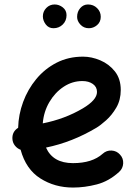

<svg xmlns="http://www.w3.org/2000/svg" viewBox="-20 -800 622 868"><path d="M518.6 -22.9Q472.2 19.5 417.5 33.7Q362.8 47.9 310.1 47.9Q227.5 47.9 162.4 6.6Q97.2 -34.7 73.2 -123Q58.1 -128.4 47.6 -141.6Q37.1 -154.8 36.1 -171.9Q34.2 -204.6 62 -222.2Q63.5 -281.7 84.5 -338.9Q105.5 -396 143.8 -442.4Q182.1 -488.8 235.6 -516.4Q289.1 -543.9 355.5 -543.9Q394 -543.9 433.3 -527.3Q472.7 -510.7 499.3 -477.3Q525.9 -443.8 525.9 -393.1Q525.9 -348.1 505.9 -313.7Q485.8 -279.3 459.7 -256.1Q433.6 -232.9 415.5 -222.2Q306.6 -157.2 188 -132.8Q219.2 -62.5 310.1 -62.5Q397 -62.5 444.3 -105Q461.4 -120.6 484.4 -119.4Q507.3 -118.2 522.5 -101.1Q538.1 -84.5 536.9 -61.3Q535.6 -38.1 518.6 -22.9ZM352.5 -433.6Q307.1 -433.6 268.1 -408Q229 -382.3 203.4 -338.9Q177.7 -295.4 173.3 -242.2Q222.7 -252 268.3 -269Q314 -286.1 354.5 -310.1Q418.5 -348.1 418.5 -384.3Q418.5 -407.2 399.7 -420.4Q380.9 -433.6 352.5 -433.6ZM435.5 -724.1Q435.5 -700.7 418.9 -686.5Q402.3 -672.4 381.8 -672.4Q358.9 -672.4 343.8 -688.5Q328.6 -704.6 328.6 -723.6Q328.6 -747.1 342.8 -763.4Q356.9 -779.8 377.9 -779.8Q402.3 -779.8 418.9 -763.4Q435.5 -747.1 435.5 -724.1ZM280.8 -731.4Q280.8 -706.1 263.7 -689.2Q246.6 -672.4 221.7 -672.4Q199.7 -672.4 186.8 -689.7Q173.8 -707 173.8 -726.1Q173.8 -748 189.2 -763.9Q204.6 -779.8 227.1 -779.8Q247.1 -779.8 263.9 -766.6Q280.8 -753.4 280.8 -731.4Z"/></svg>

Font: Mikhak-FD SemiBold
Style: Regular
Weight: 600
Designer: Amin Abedi
Version: Version 3.2